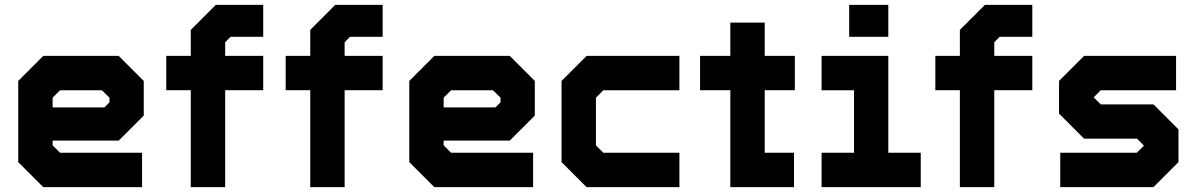

<svg xmlns="http://www.w3.org/2000/svg" viewBox="-20 -770 4924 790"><path d="M468.5 -540 571.5 -437V-294.5L468.5 -191.5H196.5V-172L227 -141.5H564.5V0H158L55 -103V-437L158 -540ZM432 -471 496 -408V-315L443 -262H124.5V-403L193.5 -471ZM432 -471H193.5L124.5 -403V-137L189.5 -73H502H189.5L124.5 -137V-262H443L496 -315V-408ZM399.5 -398.5H227L196.5 -368V-328H409.5L430.5 -349V-368Z M765 0V-399H664V-540H765V-647L868 -750H1063V-618.5H928.5L906.5 -596V-540H1063V-399H906.5V0ZM836 -71H835.5V-470H998H835.5V-619L900.5 -684H998V-683.5H900.5L836 -619V-470H728H836ZM1256.5 0V-399H1155.5V-540H1256.5V-647L1359.5 -750H1554.5V-618.5H1420L1398 -596V-540H1554.5V-399H1398V0ZM1327.5 -71H1327V-470H1489.5H1327V-619L1392 -684H1489.5V-683.5H1392L1327.5 -619V-470H1219.5H1327.5Z M2077.5 -540 2180.5 -437V-294.5L2077.5 -191.5H1805.5V-172L1836 -141.5H2173.5V0H1767L1664 -103V-437L1767 -540ZM2041 -471 2105 -408V-315L2052 -262H1733.5V-403L1802.5 -471ZM2041 -471H1802.5L1733.5 -403V-137L1798.5 -73H2111H1798.5L1733.5 -137V-262H2052L2105 -315V-408ZM2008.5 -398.5H1836L1805.5 -368V-328H2018.5L2039.5 -349V-368Z M2393.5 0 2290.5 -103V-437L2393.5 -540H2775.5V-398.5H2462.5L2432 -368V-172L2462.5 -141.5H2775.5V0ZM2433 -70.5H2712H2433L2362 -139V-404.5L2429 -470H2712H2429L2362 -404.5V-139Z M2985 0V-399H2860.5V-540H2985V-677H3126.5V-540H3250.5V-399H3126.5V-141.5H3247V0ZM3056 -71.5H3185V-71H3056V-471H3187.5V-470.5H3056V-614.5V-471H2924V-471.5H3056Z M3474 -618.5V-750H3635V-618.5ZM3555 -676H3554.5V-700H3555ZM3360.5 0V-141.5H3494V-398.5H3360.5V-540H3635V-141.5H3768.5V0ZM3423.5 -71H3706H3562V-469.5H3423.5H3562V-71H3423.5Z M3929.5 0V-399H3828.5V-540H3929.5V-647L4032.5 -750H4227.5V-618.5H4093L4071 -596V-540H4227.5V-399H4071V0ZM4000.5 -71H4000V-470H4162.5H4000V-619L4065 -684H4162.5V-683.5H4065L4000.5 -619V-470H3892.5H4000.5Z M4342.5 0V-141.5H4657.5L4688 -172V-169.5L4658.5 -199.5H4440.5L4337.5 -302.5V-437L4440.5 -540H4819V-398.5H4509L4478.5 -368V-371L4509 -340.5H4726L4829 -237.5V-103L4726 0ZM4419.5 -72.5H4696.5L4758.5 -134.5V-213L4696.5 -272.5H4465.5L4409 -329.5V-408L4470.5 -469.5H4742H4470.5L4409 -408V-329.5L4465.5 -272.5H4696.5L4758.5 -213V-134.5L4696.5 -72.5H4419.5Z"/></svg>

Font: Tourney Thin Black
Style: Regular
Weight: 900
Version: Version 1.015